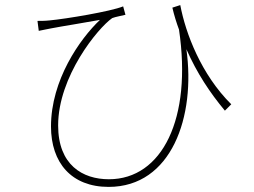

<svg xmlns="http://www.w3.org/2000/svg" viewBox="-20 -701 996 753"><path d="M887 -292C769 -409 708 -570 687 -681L656 -671C663 -641 672 -612 682 -585C734 -236 616 2 407 2C304 2 208 -54 208 -209C208 -401 364 -591 420 -630C432 -635 461 -640 472 -643L463 -676C414 -656 239 -627 175 -621C158 -619 139 -619 127 -619L132 -580C150 -584 168 -587 182 -590C223 -598 313 -612 372 -623C293 -548 180 -387 180 -205C180 -63 260 32 406 32C653 32 748 -244 711 -508C753 -413 803 -338 862 -267Z"/></svg>

Font: Kinto Sans Thin
Style: Regular
Weight: 100
Designer: Authors: Ryoko NISHIZUKA  (kana & ideographs); Paul D. Hunt (Latin, Greek & Cyrillic); Wenlong ZHANG  (bopomofo); Sandol
Foundry: Adobe Systems Incorporated, ookami Inc.
Version: Version 0.001